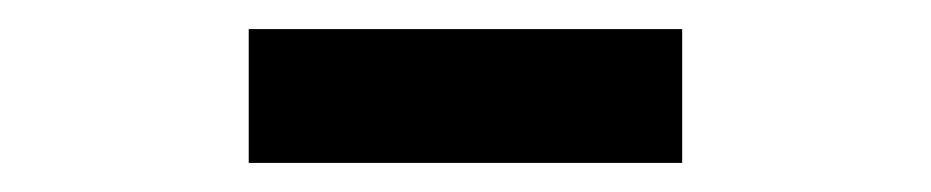

<svg xmlns="http://www.w3.org/2000/svg" viewBox="-20 -734 640 132"><path d="M151 -714H449V-622H151Z"/></svg>

Font: IBM Plex Mono SmBld
Style: Regular
Weight: 600
Monospace: yes
Designer: Mike Abbink, Paul van der Laan, Pieter van Rosmalen
Foundry: Bold Monday
Version: Version 2.3